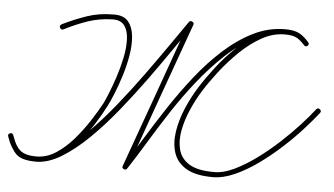

<svg xmlns="http://www.w3.org/2000/svg" viewBox="-54 -622 1218 701"><g transform="rotate(5 555.0 -271.5)"><path d="M145 -486Q141 -494 150 -499Q195 -521 239 -536Q283 -551 335 -551Q372 -552 389 -532Q406 -512 409.5 -479.5Q413 -447 406.5 -408Q400 -369 388 -331Q376 -293 363.5 -262.5Q351 -232 343 -217Q327 -185 302.5 -146.5Q278 -108 246 -72.5Q214 -37 177 -14Q140 9 100 9Q52 9 28.5 -11.5Q5 -32 -9 -74Q-12 -83 -3 -86Q6 -89 9 -80Q18 -55 27 -39.5Q36 -24 52.5 -17Q69 -10 100 -10Q140 -10 186 -39Q232 -68 281 -117Q330 -166 378 -225.5Q426 -285 470 -346Q514 -407 550.5 -459.5Q587 -512 612 -548Q617 -554 624 -550Q632 -546 629 -539Q580 -403 531.5 -267.5Q483 -132 435 3Q432 11 423 7Q413 2 418 -5Q448 -51 483.5 -109Q519 -167 559.5 -228.5Q600 -290 645.5 -347.5Q691 -405 742 -451Q793 -497 848.5 -524.5Q904 -552 965 -552Q996 -552 1014.5 -543Q1033 -534 1052 -512Q1058 -505 1051 -499Q1044 -493 1038 -500Q1021 -519 1006.5 -526Q992 -533 965 -533Q921 -533 879.5 -509.5Q838 -486 801 -450Q764 -414 733.5 -374.5Q703 -335 683 -303Q662 -270 644.5 -230.5Q627 -191 619.5 -152Q612 -113 620.5 -80.5Q629 -48 659.5 -29Q690 -10 749 -10Q783 -9 823 -28Q863 -47 904 -77Q945 -107 983 -142Q1021 -177 1052 -211Q1083 -245 1102 -270Q1108 -278 1116 -272Q1123 -266 1118 -259Q1097 -232 1065 -196.5Q1033 -161 993.5 -125Q954 -89 911.5 -58.5Q869 -28 827 -9.5Q785 9 749 9Q684 9 649.5 -12Q615 -33 604 -68Q593 -103 599.5 -145.5Q606 -188 624.5 -231.5Q643 -275 667 -313Q689 -348 720.5 -389Q752 -430 791 -467Q830 -504 874 -528Q918 -552 965 -552Q996 -552 1014.5 -543Q1033 -534 1052 -512Q1058 -505 1051 -499Q1044 -493 1038 -500Q1021 -519 1006.5 -526Q992 -533 965 -533Q907 -533 853 -506Q799 -479 750 -433Q701 -387 656 -330.5Q611 -274 571.5 -213.5Q532 -153 497.5 -96Q463 -39 434 5Q429 12 422 8Q414 5 417 -3Q466 -139 514.5 -274.5Q563 -410 611 -545Q614 -553 623 -548Q632 -543 628 -536Q601 -499 564 -445Q527 -391 482.5 -329.5Q438 -268 389.5 -208Q341 -148 291 -99Q241 -50 192.5 -20.5Q144 9 100 9Q48 9 27.5 -10.5Q7 -30 -9 -74Q-12 -83 -3 -86Q6 -89 9 -80Q21 -43 39.5 -26.5Q58 -10 100 -10Q137 -10 171.5 -32.5Q206 -55 235.5 -89.5Q265 -124 288.5 -160.5Q312 -197 327 -225Q333 -237 344 -264Q355 -291 366.5 -326Q378 -361 385.5 -397Q393 -433 392 -464Q391 -495 378 -514Q365 -533 335 -533Q286 -532 243.5 -517.5Q201 -503 158 -481Q150 -477 145 -486Z"/></g></svg>

Font: FRB American Cursive Guidelines Extralight
Style: Italic
Weight: 200
Italic angle: -25°
Version: Version 2.0;Modular Font Editor K font №1